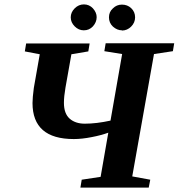

<svg xmlns="http://www.w3.org/2000/svg" viewBox="-20 -852 813 874"><path d="M582 -49 664 -34 657 2H346L352 -34L438 -47L473 -248Q440 -236 398 -228Q353 -219 316 -219Q128 -219 128 -383Q128 -407 134 -452L161 -605L93 -618L99 -654H388L382 -618L305 -605L278 -453Q271 -412 271 -384Q271 -335 297 -312Q323 -289 366 -289Q419 -289 483 -303L536 -606L455 -619L461 -655H773L767 -619L681 -606ZM535 -713V-714Q513 -714 494 -731Q476 -748 476 -773Q476 -798 494 -814Q511 -831 535 -831Q560 -831 577 -815Q595 -798 595 -773Q595 -749 577 -731Q559 -713 535 -713ZM362 -714H361Q338 -714 320 -732Q302 -750 302 -773Q302 -796 320 -814Q338 -832 362 -832Q386 -832 403 -814Q420 -795 420 -774Q420 -751 403 -732Q386 -714 362 -714Z"/></svg>

Font: Libra Serif Modern
Style: Bold Italic
Weight: 700
Italic angle: -12°
Designer: Stefan Peev, Context Ltd
Foundry: Stefan Peev, Context Ltd
Version: Version 1.000